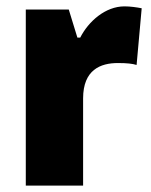

<svg xmlns="http://www.w3.org/2000/svg" viewBox="-20 -583 475 603"><path d="M371 -563C311 -563 258 -516 232 -465H223L196 -553H61V0H241V-274C241 -364 296 -385 350 -385C379 -385 396 -383 409 -379L425 -557C410 -560 389 -563 371 -563Z"/></svg>

Font: Noto Sans Arabic SemCond Blk
Style: Regular
Weight: 900
Width: 4
Designer: Monotype Design Team, Nadine Chahine, Nizar Qandah and Khaled Hosny
Foundry: Monotype Imaging Inc.
Version: Version 2.012